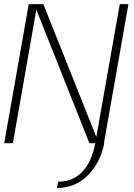

<svg xmlns="http://www.w3.org/2000/svg" viewBox="-30 -695 652 932"><path d="M246.5 217.5Q287.5 217.5 321.2 204.8Q355 192 381.2 169.8Q407.5 147.5 427 119.5Q446.5 91.5 458.5 60.8Q470.5 30 476 0H433Q427.5 30 415.5 62.8Q403.5 95.5 382.5 123.5Q361.5 151.5 329.5 169.2Q297.5 187 252 187ZM-9.5 0H32.5L147.5 -654H144L404 0H474.5L593.5 -675H551.5L436 -21.5H441L180.5 -675H109.5Z"/></svg>

Font: Anybody UltraCondensed Thin ExtraLight
Style: Italic
Weight: 250
Italic angle: -10°
Version: Version 1.111